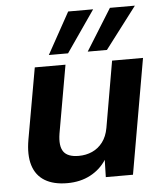

<svg xmlns="http://www.w3.org/2000/svg" viewBox="-54 -807 736 866"><g transform="rotate(-5 314.0 -373.5)"><path d="M216 12Q154 12 114.5 -12Q75 -36 60.5 -83Q46 -130 58 -199L115 -521H254L200 -214Q191 -158 209.5 -132Q228 -106 278 -106Q311 -106 339 -118.5Q367 -131 386.5 -156.5Q406 -182 413 -221L465 -521H605L514 0H391L393 -78Q366 -36 320.5 -12Q275 12 216 12ZM359 -571 476 -759H589L446 -571ZM183 -571 287 -759H400L270 -571Z"/></g></svg>

Font: DM Sans 10pt ExtraBold
Style: Italic
Weight: 800
Italic angle: -10°
Version: Version 4.004;gftools[0.9.30]